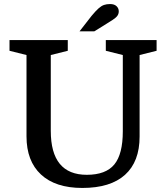

<svg xmlns="http://www.w3.org/2000/svg" viewBox="-20 -918 820 949"><path d="M587 -269V-646L503 -667V-720H754V-667L670 -646V-243Q670 -119 598 -54Q526 11 387 11Q254 11 182.5 -55.5Q111 -122 111 -244V-646L27 -667V-720H315V-667L231 -646V-271Q231 -54 409 -54Q503 -54 545 -105Q587 -156 587 -269ZM373 -763 433 -840Q453 -864 467 -876.5Q481 -889 494 -893.5Q507 -898 524 -898Q545 -898 556 -887.5Q567 -877 567 -862Q567 -850 560.5 -840.5Q554 -831 538 -820.5Q522 -810 493 -792L446 -763Z"/></svg>

Font: Domine SemiBold
Style: Regular
Weight: 600
Designer: Pablo Impallari, Rodrigo Fuenzalida, Brenda Gallo
Foundry: Pablo Impallari, Rodrigo Fuenzalida, Brenda Gallo
Version: Version 2.000